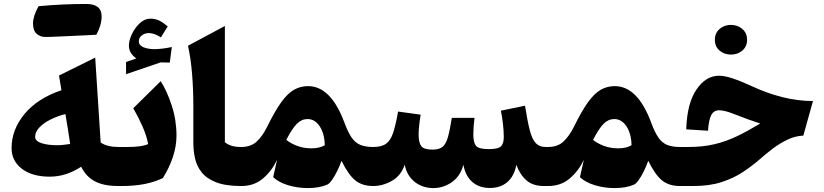

<svg xmlns="http://www.w3.org/2000/svg" viewBox="-20 -933 4135 963"><path d="M288.1 -480.5 275.9 -554.2 457.5 -644 484.9 -218.3Q517.1 -195.8 573.7 -195.8H574.2V0H573.7Q500.5 0 456.1 -23.4Q411.6 -46.9 387.2 -96.7Q311 -46.9 229.5 -46.9Q142.1 -46.9 90.1 -86.2Q38.1 -125.5 38.1 -190.4Q38.1 -282.7 103 -361.3Q168 -439.9 288.1 -480.5ZM308.1 -360.8Q267.1 -350.6 232.4 -333Q197.8 -315.4 177 -293.2Q156.2 -271 156.2 -246.6Q156.2 -225.6 187.7 -215.1Q219.2 -204.6 267.1 -204.6Q284.2 -204.6 301.3 -206.8Q318.4 -209 332 -210.9Q325.7 -252.9 320.1 -288.1Q314.5 -323.2 308.1 -360.8ZM173.3 -901.9Q292.5 -913.1 412.1 -913.1Q489.7 -913.1 489.7 -851.6Q489.7 -807.1 463.4 -758.8Q442.4 -757.8 416.7 -756.3Q391.1 -754.9 354.7 -753.4Q318.4 -752 275.4 -749.8Q232.4 -747.6 207 -747.6Q181.6 -747.6 163.6 -763.7Q145.5 -779.8 145.5 -815.7Q145.5 -851.6 173.3 -901.9Z M676.3 -725.6Q676.3 -705.6 699.7 -696Q723.1 -686.5 754.4 -686.5Q772.9 -686.5 796.9 -689.5Q820.8 -692.4 841.8 -697.3L831.5 -619.1L785.6 -620.1L612.3 -561V-622.1L664.1 -639.6Q647 -651.4 636.7 -667.5Q626.5 -683.6 626.5 -704.6Q626.5 -729.5 641.1 -761Q655.8 -792.5 680.4 -815.9Q705.1 -839.4 734.4 -839.4Q757.8 -839.4 776.9 -830.6Q795.9 -821.8 821.3 -800.8L787.1 -745.6Q753.9 -767.1 726.1 -767.1Q706.5 -767.1 691.4 -755.6Q676.3 -744.1 676.3 -725.6ZM574.2 0Q563.5 0 558.1 -8.1Q552.7 -16.1 552.7 -38.6V-157.2Q552.7 -179.7 558.1 -187.7Q563.5 -195.8 574.2 -195.8H620.6Q651.9 -195.8 677.7 -199Q703.6 -202.1 723.1 -210.4Q715.3 -252.4 694.6 -299.3Q673.8 -346.2 648.4 -390.1L786.1 -525.9Q817.9 -475.6 841.6 -403.1Q865.2 -330.6 865.2 -252.4Q865.2 -200.2 847.2 -145.8Q829.1 -91.3 796.9 -40Q753.4 -19 702.6 -9.5Q651.9 0 590.3 0Z M1107.9 -802.7V-219.7Q1122.1 -208 1141.1 -201.9Q1160.2 -195.8 1189.9 -195.8H1190.4V0H1189.9Q1111.8 0 1064.2 -18.6Q1016.6 -37.1 991.7 -68.4Q966.8 -99.6 958.3 -138.4Q949.7 -177.2 949.7 -217.3V-401.4Q949.7 -483.9 943.4 -562Q937 -640.1 922.9 -703.6Z M1524.9 -501Q1639.6 -501 1707.5 -317.9Q1725.1 -270 1743.4 -243.4Q1761.7 -216.8 1787.4 -206.3Q1813 -195.8 1851.6 -195.8H1852.1V0H1851.6Q1797.4 0 1762.5 -27.8Q1727.5 -55.7 1692.9 -126.5Q1683.6 -100.1 1670.9 -74.5Q1658.2 -48.8 1645.3 -30.5Q1632.3 -12.2 1622.1 -7.3Q1582.5 10.3 1523.4 10.3Q1473.1 10.3 1426 -3.7Q1378.9 -17.6 1350.1 -44.4L1369.6 -130.9Q1342.3 -74.2 1298.1 -37.1Q1253.9 0 1190.4 0Q1179.7 0 1174.3 -8.1Q1168.9 -16.1 1168.9 -38.6V-157.2Q1168.9 -179.7 1174.3 -187.7Q1179.7 -195.8 1190.4 -195.8Q1238.3 -195.8 1267.6 -223.1Q1296.9 -250.5 1319.8 -296.9Q1358.9 -376.5 1390.9 -420.7Q1422.9 -464.8 1454.8 -482.9Q1486.8 -501 1524.9 -501ZM1522.5 -335.9Q1492.7 -335.9 1468.8 -312Q1444.8 -288.1 1416 -231.4Q1437.5 -213.9 1470.2 -201.4Q1502.9 -189 1542.5 -189Q1582.5 -189 1608.9 -204.6Q1607.9 -262.2 1583.7 -299.1Q1559.6 -335.9 1522.5 -335.9Z M2436.5 9.8Q2383.3 9.8 2348.6 -20.5Q2314 -50.8 2304.2 -106.9Q2289.1 -49.3 2246.6 -19.5Q2204.1 10.3 2153.3 10.3Q2099.6 10.3 2060.3 -20.5Q2021 -51.3 2009.8 -106.9Q1991.7 -52.2 1945.8 -26.1Q1899.9 0 1852.1 0Q1841.3 0 1835.9 -8.1Q1830.6 -16.1 1830.6 -38.6V-157.2Q1830.6 -179.7 1835.9 -187.7Q1841.3 -195.8 1852.1 -195.8Q1894 -195.8 1916.7 -212.4Q1939.5 -229 1952.1 -267.8Q1964.8 -306.6 1976.6 -373.5L2089.8 -357.9Q2085 -328.6 2082.3 -302.5Q2079.6 -276.4 2079.6 -258.8Q2079.6 -217.3 2093 -200Q2106.4 -182.6 2149.4 -182.6Q2181.6 -182.6 2199 -196Q2216.3 -209.5 2226.3 -244.1Q2236.3 -278.8 2246.1 -341.8H2359.9Q2357.4 -324.2 2355.7 -300Q2354 -275.9 2354 -259.3Q2354 -217.3 2367.9 -201.2Q2381.8 -185.1 2431.6 -185.1Q2479.5 -185.1 2493.2 -199.5Q2506.8 -213.9 2506.8 -245.6Q2506.8 -278.8 2502 -316.9Q2497.1 -355 2492.2 -377.9L2613.3 -402.8Q2625.5 -325.2 2637.2 -279.8Q2648.9 -234.4 2667.2 -215.1Q2685.5 -195.8 2716.3 -195.8H2729V0H2708Q2653.3 0 2620.8 -28.1Q2588.4 -56.2 2569.8 -106.4Q2559.1 -49.3 2524.7 -19.8Q2490.2 9.8 2436.5 9.8Z M3063.5 -501Q3178.2 -501 3246.1 -317.9Q3263.7 -270 3282 -243.4Q3300.3 -216.8 3325.9 -206.3Q3351.6 -195.8 3390.1 -195.8H3390.6V0H3390.1Q3335.9 0 3301 -27.8Q3266.1 -55.7 3231.4 -126.5Q3222.2 -100.1 3209.5 -74.5Q3196.8 -48.8 3183.8 -30.5Q3170.9 -12.2 3160.6 -7.3Q3121.1 10.3 3062 10.3Q3011.7 10.3 2964.6 -3.7Q2917.5 -17.6 2888.7 -44.4L2908.2 -130.9Q2880.9 -74.2 2836.7 -37.1Q2792.5 0 2729 0Q2718.3 0 2712.9 -8.1Q2707.5 -16.1 2707.5 -38.6V-157.2Q2707.5 -179.7 2712.9 -187.7Q2718.3 -195.8 2729 -195.8Q2776.9 -195.8 2806.2 -223.1Q2835.4 -250.5 2858.4 -296.9Q2897.5 -376.5 2929.4 -420.7Q2961.4 -464.8 2993.4 -482.9Q3025.4 -501 3063.5 -501ZM3061 -335.9Q3031.2 -335.9 3007.3 -312Q2983.4 -288.1 2954.6 -231.4Q2976.1 -213.9 3008.8 -201.4Q3041.5 -189 3081.1 -189Q3121.1 -189 3147.5 -204.6Q3146.5 -262.2 3122.3 -299.1Q3098.1 -335.9 3061 -335.9Z M3586.4 -553.2Q3614.7 -553.2 3656.2 -539.3Q3697.8 -525.4 3752.4 -500Q3828.1 -464.8 3904.8 -445.6Q3981.4 -426.3 4057.6 -426.3L4009.3 -252.9Q3967.8 -251 3928.7 -232.2Q3889.6 -213.4 3855.2 -187Q3820.8 -160.6 3792 -135.3Q3753.4 -101.6 3706.8 -70.6Q3660.2 -39.6 3599.6 -19.8Q3539.1 0 3457.5 0H3390.6Q3379.9 0 3374.5 -8.1Q3369.1 -16.1 3369.1 -38.6V-157.2Q3369.1 -179.7 3374.5 -187.7Q3379.9 -195.8 3390.6 -195.8H3432.6Q3506.3 -195.8 3564.9 -210Q3623.5 -224.1 3678 -250.5Q3732.4 -276.9 3793 -313.5Q3758.3 -324.7 3729.2 -335.4Q3700.2 -346.2 3667.5 -358.9Q3639.2 -370.1 3620.1 -375Q3601.1 -379.9 3586.9 -379.9Q3560.1 -379.9 3547.4 -355.7Q3534.7 -331.5 3531.2 -277.3L3421.9 -284.2Q3425.8 -414.1 3472.9 -483.6Q3520 -553.2 3586.4 -553.2ZM3565.4 -733.4Q3565.4 -767.1 3589.1 -787.6Q3612.8 -808.1 3646 -808.1Q3679.7 -808.1 3703.4 -787.6Q3727.1 -767.1 3727.1 -733.4Q3727.1 -699.7 3703.4 -679.4Q3679.7 -659.2 3646 -659.2Q3612.8 -659.2 3589.1 -679.4Q3565.4 -699.7 3565.4 -733.4Z"/></svg>

Font: Pinar-DS4-FD ExtraBold
Style: Regular
Weight: 800
Designer: Amin Abedi
Version: Version 3.000